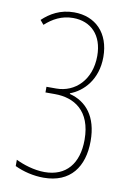

<svg xmlns="http://www.w3.org/2000/svg" viewBox="-84 -776 562 838"><g transform="rotate(10 197.0 -357.0)"><path d="M335 -554C335 -660 271 -724 176 -724C115 -724 71 -698 37 -666L53 -647C86 -677 125 -699 176 -699C255 -699 308 -646 308 -554C308 -447 239 -383 157 -383H113V-358H155C240 -358 317 -313 317 -184C317 -78 264 -15 169 -15C122 -15 74 -31 41 -47V-19C79 -1 124 10 169 10C288 10 344 -69 344 -183C344 -292 293 -351 219 -370V-373C276 -394 335 -453 335 -554Z"/></g></svg>

Font: Noto Sans Myanmar UI ExtraCondensed Thin
Style: Regular
Weight: 100
Width: 2
Designer: Monotype Design Team
Foundry: Monotype Imaging Inc.
Version: Version 2.103